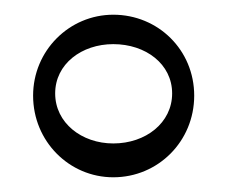

<svg xmlns="http://www.w3.org/2000/svg" viewBox="-20 -722 309 261"><path d="M134 -481C195 -481 244 -530 244 -592C244 -654 195 -702 134 -702C74 -702 25 -653 25 -592C25 -530 74 -481 134 -481ZM134 -527C91 -527 55 -555 55 -595C55 -635 91 -662 134 -662C178 -662 214 -635 214 -595C214 -555 178 -527 134 -527Z"/></svg>

Font: Space Cowgirl Light
Style: Regular
Weight: 300
Designer: Valery Marier
Foundry: Valery Marier
Version: Version 1.000;hotconv 1.0.109;makeotfexe 2.5.65596